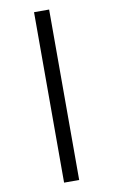

<svg xmlns="http://www.w3.org/2000/svg" viewBox="-103 -922 629 1065"><g transform="rotate(-10 211.0 -389.0)"><path d="M253.5 -869V91H168.5V-869Z"/></g></svg>

Font: Merriweather Light 18pt Medium
Style: Regular
Weight: 500
Version: Version 2.100